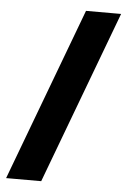

<svg xmlns="http://www.w3.org/2000/svg" viewBox="-53 -763 536 812"><g transform="rotate(5 215.0 -357.0)"><path d="M428 -724 153 10H4L279 -724Z"/></g></svg>

Font: Noto Sans Lao Condensed Black
Style: Regular
Weight: 900
Width: 3
Designer: Monotype Design Team
Foundry: Monotype Imaging Inc.
Version: Version 2.003; ttfautohint (v1.8.4.7-5d5b)